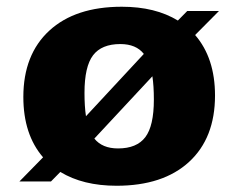

<svg xmlns="http://www.w3.org/2000/svg" viewBox="-20 -552 725 584"><path d="M39 0 111 -73.5Q51 -143 51 -257Q51 -386 130 -458.8Q209 -531.5 350.5 -531.5Q452.5 -531.5 521 -489.5L549.5 -518.5H646L573.5 -445.5Q634 -375.5 634 -261.5Q634 -132 555 -59.5Q476 13 334.5 13Q232.5 13 163.5 -29L135 0ZM237 -269.5Q237 -228.5 241.5 -198.5L417.5 -388Q394 -418 346 -418Q289 -418 263 -383.8Q237 -349.5 237 -269.5ZM339 -100.5Q396 -100.5 422 -134.8Q448 -169 448 -249Q448 -290.5 443.5 -320L267 -130.5Q291 -100.5 339 -100.5Z"/></svg>

Font: Newsreader Caption
Style: Bold
Weight: 700
Designer: Hugues Gentile
Foundry: Production Type
Version: Version 1.001